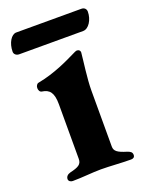

<svg xmlns="http://www.w3.org/2000/svg" viewBox="-126 -650 548 714"><g transform="rotate(-20 148.0 -292.5)"><path d="M11 -508H264C286 -508 305 -538 305 -570C305 -580 298 -588 286 -588H28C9 -588 -9 -560 -9 -525C-9 -516 -1 -508 11 -508ZM37 3C76 3 115 -2 150 -2C185 -2 230 2 268 2C277 2 283 -2 283 -11C283 -22 276 -26 265 -30C228 -41 217 -50 217 -68V-289C217 -337 227 -402 230 -436C230 -443 225 -448 217 -448C214 -448 206 -445 197 -440C168 -426 111 -397 42 -384C36 -383 31 -375 31 -367C31 -358 35 -350 43 -349C72 -345 86 -329 86 -283V-67C86 -45 73 -38 39 -30C28 -27 21 -20 21 -10C21 -2 29 3 37 3Z"/></g></svg>

Font: EB Garamond
Style: Bold
Weight: 700
Designer: Georg Duffner and Octavio Pardo
Foundry: Georg Duffner
Version: Version 1.000;PS 001.000;hotconv 1.0.88;makeotf.lib2.5.64775